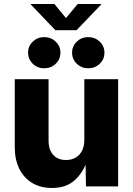

<svg xmlns="http://www.w3.org/2000/svg" viewBox="-20 -937 668 965"><path d="M240.7 7.8Q184.1 7.8 142.1 -17.3Q100.1 -42.5 77.1 -88.6Q54.2 -134.8 54.2 -196.8V-539.1H224.1V-230.5Q224.1 -184.6 247.3 -158.7Q270.5 -132.8 312 -132.8Q339.4 -132.8 360.1 -144.8Q380.9 -156.7 392.3 -179.4Q403.8 -202.1 403.8 -234.4V-539.1H573.7V0H412.1L409.7 -137.7H420.9Q399.9 -71.8 356.4 -32Q313 7.8 240.7 7.8ZM423.3 -593.8Q389.6 -593.8 366 -616.7Q342.3 -639.6 342.3 -672.4Q342.3 -705.1 366 -727.8Q389.6 -750.5 423.3 -750.5Q457.5 -750.5 481.2 -727.8Q504.9 -705.1 504.9 -672.4Q504.9 -639.2 481.2 -616.5Q457.5 -593.8 423.3 -593.8ZM202.1 -593.8Q168 -593.8 144.5 -616.7Q121.1 -639.6 121.1 -672.4Q121.1 -705.1 144.8 -727.8Q168.5 -750.5 202.1 -750.5Q236.3 -750.5 260 -727.8Q283.7 -705.1 283.7 -672.4Q283.7 -639.2 260 -616.5Q236.3 -593.8 202.1 -593.8ZM253.4 -917 311.5 -846.2 370.6 -917H488.8V-914.6L364.7 -785.2H258.3L134.8 -914.6V-917Z"/></svg>

Font: Inter 18pt ExtraBold
Style: Regular
Weight: 800
Designer: Rasmus Andersson
Foundry: rsms
Version: Version 4.001;git-66647c0bb